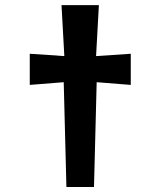

<svg xmlns="http://www.w3.org/2000/svg" viewBox="-20 -745 640 765"><path d="M365.2 -417.5 354.5 0H244.6L233.9 -417.5L98.6 -406.7V-530.8L236.3 -521.5L225.1 -724.6H374L362.8 -521.5L501 -530.8V-406.7Z"/></svg>

Font: Cousine
Style: Bold
Weight: 700
Monospace: yes
Designer: Steve Matteson
Foundry: Ascender Corporation
Version: Version 1.20